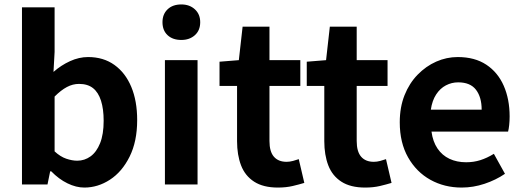

<svg xmlns="http://www.w3.org/2000/svg" viewBox="-20 -831 2358 865"><path d="M360 14Q323 14 284 -5Q245 -24 211 -59H206L194 0H79V-798H226V-597L221 -507Q255 -537 295.5 -555.5Q336 -574 377 -574Q446 -574 495.5 -538.5Q545 -503 571.5 -439.5Q598 -376 598 -290Q598 -194 564 -125.5Q530 -57 475.5 -21.5Q421 14 360 14ZM328 -107Q361 -107 388 -126.5Q415 -146 431 -186Q447 -226 447 -287Q447 -340 435 -377.5Q423 -415 399 -434Q375 -453 336 -453Q308 -453 281.5 -439Q255 -425 226 -396V-149Q252 -125 278.5 -116Q305 -107 328 -107Z M723 0V-560H870V0ZM797 -651Q758 -651 735 -672.5Q712 -694 712 -731Q712 -767 735 -789Q758 -811 797 -811Q834 -811 858 -789Q882 -767 882 -731Q882 -694 858 -672.5Q834 -651 797 -651Z M1232 14Q1166 14 1125 -12.5Q1084 -39 1066 -86Q1048 -133 1048 -195V-444H969V-553L1056 -560L1073 -711H1194V-560H1333V-444H1194V-196Q1194 -148 1214 -125Q1234 -102 1271 -102Q1285 -102 1300 -106Q1315 -110 1326 -114L1351 -7Q1328 0 1298.5 7Q1269 14 1232 14Z M1625 14Q1559 14 1518 -12.5Q1477 -39 1459 -86Q1441 -133 1441 -195V-444H1362V-553L1449 -560L1466 -711H1587V-560H1726V-444H1587V-196Q1587 -148 1607 -125Q1627 -102 1664 -102Q1678 -102 1693 -106Q1708 -110 1719 -114L1744 -7Q1721 0 1691.5 7Q1662 14 1625 14Z M2060 14Q1982 14 1919 -21Q1856 -56 1818.5 -122Q1781 -188 1781 -280Q1781 -348 1802.5 -402Q1824 -456 1861.5 -494.5Q1899 -533 1945.5 -553.5Q1992 -574 2042 -574Q2119 -574 2171 -539.5Q2223 -505 2249.5 -444.5Q2276 -384 2276 -306Q2276 -286 2274 -267.5Q2272 -249 2269 -238H1924Q1930 -193 1951 -162Q1972 -131 2005 -115.5Q2038 -100 2080 -100Q2114 -100 2144 -109.5Q2174 -119 2205 -138L2255 -48Q2214 -20 2163 -3Q2112 14 2060 14ZM1921 -337H2150Q2150 -393 2124.5 -426.5Q2099 -460 2044 -460Q2015 -460 1989 -446.5Q1963 -433 1945 -405.5Q1927 -378 1921 -337Z"/></svg>

Font: Noto Sans KR Thin
Style: Bold
Weight: 700
Version: Version 2.004-H2;hotconv 1.0.118;makeotfexe 2.5.65603